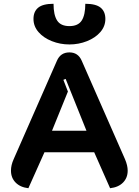

<svg xmlns="http://www.w3.org/2000/svg" viewBox="-20 -986 733 1015"><path d="M38 -84Q38 -113 52 -144L281 -665Q300 -709 347 -709Q393 -709 412 -665L641 -144Q655 -111 655 -84Q655 -46 630.5 -21Q606 4 562 9L478 -181H215L130 9Q87 4 62.5 -21Q38 -46 38 -84ZM437 -295 327 -569 315 -564 339 -502 255 -295ZM157 -886Q157 -925 182 -945.5Q207 -966 263 -966Q263 -907 282 -877.5Q301 -848 347 -848Q393 -848 412 -877.5Q431 -907 431 -966Q487 -966 512 -945.5Q537 -925 537 -886Q537 -847 510.5 -816.5Q484 -786 440 -768.5Q396 -751 347 -751Q298 -751 254 -768.5Q210 -786 183.5 -816.5Q157 -847 157 -886Z"/></svg>

Font: K2D
Style: Bold
Weight: 700
Designer: Katatrad Aksorn Co.,Ltd.
Foundry: Cadson Demak Co.,Ltd.
Version: Version 1.000; ttfautohint (v1.6)